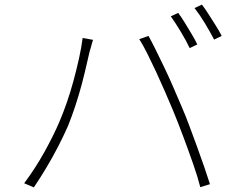

<svg xmlns="http://www.w3.org/2000/svg" viewBox="-20 -821 1040 834"><path d="M754 -765Q767 -748 782 -723.5Q797 -699 812 -674Q827 -649 837 -628L804 -612Q790 -642 766 -682Q742 -722 722 -750ZM857 -801Q871 -783 886.5 -758.5Q902 -734 917.5 -709.5Q933 -685 943 -665L910 -649Q893 -682 870 -720Q847 -758 825 -786ZM238 -292Q254 -329 270 -375Q286 -421 299.5 -471Q313 -521 323.5 -568.5Q334 -616 339 -656L384 -648Q381 -639 379 -631Q377 -623 374.5 -614.5Q372 -606 369 -596Q364 -575 355.5 -537.5Q347 -500 335 -454.5Q323 -409 307.5 -362Q292 -315 275 -273Q256 -230 232.5 -184.5Q209 -139 182.5 -94.5Q156 -50 127 -7L85 -25Q133 -89 173 -161Q213 -233 238 -292ZM730 -345Q714 -383 696 -424.5Q678 -466 658.5 -508Q639 -550 620.5 -587Q602 -624 585 -651L625 -665Q639 -640 656.5 -604.5Q674 -569 693.5 -528.5Q713 -488 732 -444Q751 -400 769 -358Q786 -319 803 -273Q820 -227 837 -181Q854 -135 868 -93.5Q882 -52 892 -21L850 -8Q839 -52 818.5 -110.5Q798 -169 775 -230.5Q752 -292 730 -345Z"/></svg>

Font: Noto Sans JP Thin ExtraLight
Style: Regular
Weight: 250
Version: Version 2.004-H2;hotconv 1.0.118;makeotfexe 2.5.65603